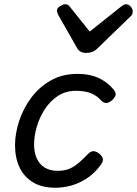

<svg xmlns="http://www.w3.org/2000/svg" viewBox="-20 -868 647 907"><path d="M243 19Q178 19 135.5 -7Q93 -33 72 -78Q51 -123 51 -182Q51 -236 70 -295Q89 -354 126.5 -405Q164 -456 219 -487.5Q274 -519 346 -519Q402 -519 443 -501Q484 -483 515 -447Q530 -429 525.5 -417Q521 -405 509 -394Q496 -383 483.5 -381.5Q471 -380 457 -394Q438 -416 410 -427.5Q382 -439 338 -439Q290 -439 253 -414.5Q216 -390 191 -351Q166 -312 153.5 -268.5Q141 -225 141 -186Q141 -147 154 -119Q167 -91 192 -76Q217 -61 252 -61Q286 -61 309.5 -71.5Q333 -82 353.5 -100Q374 -118 398 -143Q412 -156 425.5 -153.5Q439 -151 451 -140Q465 -128 466 -116Q467 -104 456 -89Q424 -46 386 -22.5Q348 1 311 10Q274 19 243 19ZM576 -848Q587 -848 597 -837Q607 -826 607 -814Q607 -805 604 -799.5Q601 -794 596 -790L441 -640Q428 -627 415 -622.5Q402 -618 385 -618Q371 -618 360 -624.5Q349 -631 343 -643L256 -796Q252 -804 250.5 -809Q249 -814 249 -818Q249 -830 264 -839Q279 -848 288 -848Q298 -848 303.5 -843Q309 -838 314 -831L404 -719L547 -833Q554 -838 560.5 -843Q567 -848 576 -848Z"/></svg>

Font: Playwrite TZ
Style: Regular
Weight: 400
Designer: Veronika Burian, José Scaglione
Foundry: TypeTogether
Version: Version 1.002